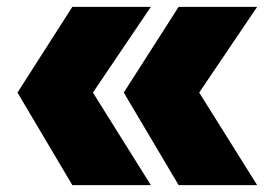

<svg xmlns="http://www.w3.org/2000/svg" viewBox="-20 -540 800 560"><path d="M420 -520 251 -270 420 0H191L31 -270L191 -520ZM730 -520 561 -270 730 0H501L341 -270L501 -520Z"/></svg>

Font: Metropolitano Black
Style: Regular
Weight: 900
Designer: Fonts by Alex Slobzheninov & Chris M. Simpson / Changes by Cristiano Sobral
Foundry: Fonts by Alex Slobzheninov & Chris M. Simpson / Changes by Cristiano Sobral
Version: Version 1.00;August 30, 2020;FontCreator 13.0.0.2681 64-bit